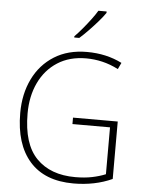

<svg xmlns="http://www.w3.org/2000/svg" viewBox="-63 -1009 803 1069"><g transform="rotate(5 339.0 -475.0)"><path d="M354 -355H604V-34Q556 -12 501.5 -1Q447 10 388 10Q227 10 143 -85.5Q59 -181 59 -355Q59 -462 100 -546Q141 -630 217.5 -678Q294 -726 400 -726Q509 -726 596 -682L579 -646Q534 -669 489 -679.5Q444 -690 399 -690Q306 -690 239 -647Q172 -604 136 -528.5Q100 -453 100 -356Q100 -186 178 -106Q256 -26 395 -26Q447 -26 488.5 -34.5Q530 -43 564 -57V-319H354ZM489 -960V-952Q474 -930 450.5 -903Q427 -876 400.5 -848.5Q374 -821 350 -800H322V-807Q342 -827 365 -854.5Q388 -882 409 -910Q430 -938 443 -960Z"/></g></svg>

Font: Noto Sans Disp ExtLt
Style: Regular
Weight: 200
Designer: Monotype Design Team
Foundry: Monotype Imaging Inc.
Version: Version 2.000;GOOG;noto-source:20170915:90ef993387c0